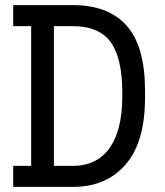

<svg xmlns="http://www.w3.org/2000/svg" viewBox="-20 -726 641 746"><path d="M31.2 0V-81.5H101.1V-624.5H31.2V-706.1H263.7Q400.9 -706.1 472.2 -626.2Q543.5 -546.4 543.5 -373V-346.7Q543.5 -173.3 468 -86.7Q392.6 0 265.1 0ZM260.7 -624.5H189.5V-81.5H262.2Q356.4 -81.5 405.8 -150.9Q455.1 -220.2 455.1 -351.6V-367.7Q455.1 -499 410.4 -561.8Q365.7 -624.5 260.7 -624.5Z"/></svg>

Font: Kay Pho Du SemiBold
Style: Regular
Weight: 600
Designer: Victor Gaultney, Khu Oo Reh
Foundry: SIL International
Version: Version 3.000